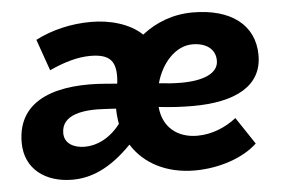

<svg xmlns="http://www.w3.org/2000/svg" viewBox="-44 -588 972 659"><g transform="rotate(-5 442.5 -258.5)"><path d="M181 7C246 7 312 -20 386 -96C428 -28 506 12 602 12C689 12 772 -18 818 -62L756 -155C720 -127 673 -106 621 -106C553 -106 503 -145 497 -216C539 -211 578 -209 614 -209C763 -209 854 -258 854 -363C854 -468 773 -529 641 -529C574 -529 514 -506 466 -468C423 -509 355 -527 291 -527C222 -527 155 -511 99 -482L137 -374C185 -396 233 -411 278 -411C347 -411 370 -385 363 -313L362 -308L326 -311C164 -325 18 -289 18 -135C18 -43 89 7 181 7ZM163 -155C163 -219 238 -230 315 -225L351 -223C351 -205 353 -187 356 -170C319 -122 274 -102 233 -102C195 -102 163 -119 163 -155ZM505 -297C524 -366 573 -420 631 -420C677 -420 710 -398 710 -357C710 -314 660 -292 581 -292C556 -292 530 -294 505 -297Z"/></g></svg>

Font: Fixel Text 20240404
Style: Bold Italic
Weight: 700
Width: 4
Italic angle: -10°
Designer: AlfaBravo + MacPaw
Foundry: Kyrylo Tkachov, Marchela Mozhyna, Serhii Makarenko, Maria Weinstein, Zakhar Kryvoshyya
Version: Version 1.211;Glyphs 3.2 (3225)